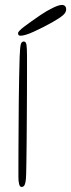

<svg xmlns="http://www.w3.org/2000/svg" viewBox="-20 -758 290 782"><path d="M68 3.5Q60.5 3.5 57.8 -8.5Q55 -20.5 55 -36Q55 -45.5 55 -75.2Q55 -105 55.2 -148.8Q55.5 -192.5 55.8 -243.5Q56 -294.5 56.5 -346.5Q57 -398.5 58 -445Q59 -491.5 60 -525.5Q61.5 -564.5 64.5 -576.8Q67.5 -589 77 -589Q86 -589 88 -574.5Q90 -560 90 -531Q90 -506 90 -465.5Q90 -425 89.8 -376Q89.5 -327 89.2 -276.5Q89 -226 88.5 -180Q88 -134 87.5 -99Q87 -64 86.5 -47.5Q86 -26 83.5 -15Q81 -4 77.2 -0.2Q73.5 3.5 68 3.5ZM63.5 -612.5Q58.5 -612.5 56 -615Q53.5 -617.5 53.5 -623Q53.5 -630.5 79.2 -650Q105 -669.5 146 -697.5Q170.5 -714 195.2 -726Q220 -738 232.5 -738Q240 -738 244.8 -733.2Q249.5 -728.5 249.5 -720Q249.5 -707 236 -695.5Q222.5 -684 192.5 -667Q156 -646.5 118.8 -629.5Q81.5 -612.5 63.5 -612.5Z"/></svg>

Font: Gluten Thin
Style: Regular
Weight: 100
Designer: Tyler Finck
Foundry: Etcetera Type Company
Version: Version 1.300